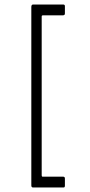

<svg xmlns="http://www.w3.org/2000/svg" viewBox="-20 -715 398 852"><path d="M119 108V-684Q119 -695 127 -695H260Q268 -695 268 -688V-655Q268 -647 259 -647H171Q165 -647 165 -642V63Q165 69 169 69H260Q268 69 268 77V109Q268 117 262 117H127Q119 117 119 108Z"/></svg>

Font: Vivano Light
Style: Regular
Weight: 300
Designer: Joe Prince, Josias Burgherr
Version: Version 2.064;September 19, 2022;FontCreator 14.0.0.2877 64-